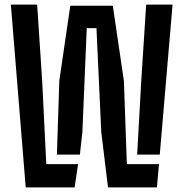

<svg xmlns="http://www.w3.org/2000/svg" viewBox="-20 -820 802 840"><path d="M452.5 0 423 -243 402 -697H359.5L340.5 -243L329.5 -143.5H229L239.5 -466.5L287.5 -795H473.5L522 -466.5L535 -102H675.5L666.5 0ZM92.5 0 27.5 -800H142.5L164.5 -466.5L182.5 -102H321.5L306.5 0ZM580 -143.5 598 -466.5 619.5 -800H735L679 -143.5Z"/></svg>

Font: Big Shoulders Stencil Text Thin
Style: Bold
Weight: 700
Version: Version 2.001